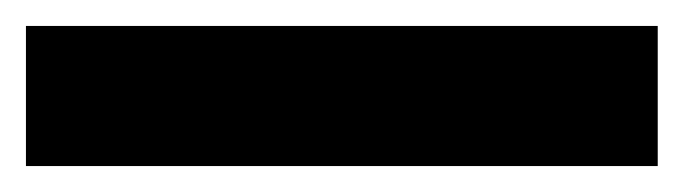

<svg xmlns="http://www.w3.org/2000/svg" viewBox="-22 -888 527 148"><path d="M485 -760V-868H-2V-760Z"/></svg>

Font: Noto Sans Kannada ExtraCondensed ExtraBold
Style: Regular
Weight: 800
Width: 2
Designer: Jelle Bosma - Monotype Design Team
Foundry: Monotype Imaging Inc.
Version: Version 2.005